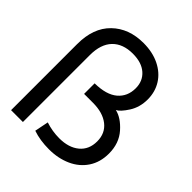

<svg xmlns="http://www.w3.org/2000/svg" viewBox="-210 -892 1043 1043"><g transform="rotate(45 311.5 -371.0)"><path d="M583 -199Q583 -133 551 -84.5Q519 -36 462.5 -10.5Q406 15 336 15Q267 15 212 -4L228 -84Q280 -67 333 -67Q405 -67 448 -102.5Q491 -138 491 -201Q491 -263 446.5 -298Q402 -333 326 -333H258V-414Q347 -415 391 -452.5Q435 -490 435 -553Q435 -608 397 -641.5Q359 -675 291 -675Q215 -675 173 -631.5Q131 -588 131 -504V10H40V-498Q40 -622 109.5 -689.5Q179 -757 291 -757Q361 -757 414 -731Q467 -705 495.5 -659.5Q524 -614 524 -556Q524 -496 494.5 -450Q465 -404 442 -393Q491 -382 537 -330Q583 -278 583 -199Z"/></g></svg>

Font: AtCorfu Sans
Style: AtCorfu Sans Regular
Weight: 400
Designer: Kostas Teopoulos
Foundry: Kostas Teopoulos
Version: Version 1.00 July 8, 2025, initial release